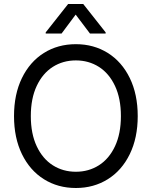

<svg xmlns="http://www.w3.org/2000/svg" viewBox="-20 -940 767 970"><path d="M363.3 9.8Q272.5 9.8 201.7 -34.7Q130.9 -79.1 90.8 -161.4Q50.8 -243.7 50.8 -353.5Q50.8 -463.4 90.8 -545.7Q130.9 -627.9 201.7 -672.4Q272.5 -716.8 363.3 -716.8Q453.6 -716.8 524.7 -672.4Q595.7 -627.9 635.7 -545.7Q675.8 -463.4 675.8 -353.5Q675.8 -243.7 635.7 -161.4Q595.7 -79.1 524.7 -34.7Q453.6 9.8 363.3 9.8ZM363.3 -634.8Q298.3 -634.8 246.8 -602.1Q195.3 -569.3 165.5 -505.9Q135.7 -442.4 135.7 -353.5Q135.7 -264.6 165.5 -201.2Q195.3 -137.7 246.8 -105Q298.3 -72.3 363.3 -72.3Q428.2 -72.3 479.7 -105Q531.2 -137.7 561 -201.2Q590.8 -264.6 590.8 -353.5Q590.8 -442.4 561 -505.9Q531.2 -569.3 479.7 -602.1Q428.2 -634.8 363.3 -634.8ZM362.3 -866.2 291 -770.5H210.9V-776.4L324.2 -919.9H400.4L513.7 -776.4V-770.5H434.6Z"/></svg>

Font: WEMIX Pretendard
Style: Regular
Weight: 400
Designer: Base glyphs from Inter by Rasmus Andersson; Hangeul glyphs from Noto Sans CJK(Source Han Sans) by Jang Soo-young and Kan
Foundry: Kil Hyung-jin
Version: Version 1.000